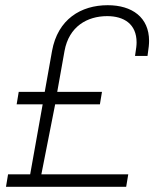

<svg xmlns="http://www.w3.org/2000/svg" viewBox="-20 -718 595 738"><path d="M3 0H465L473 -48H139L192 -317H364L372 -365H200L228 -522C245 -616 315 -656 392 -656C456 -656 505 -626 505 -555C505 -545 504 -534 499 -503H547C552 -536 553 -549 553 -561C553 -651 488 -698 394 -698C291 -698 202 -644 180 -522L152 -365H52L44 -317H144L96 -48H11Z"/></svg>

Font: Archivo Thin
Style: Italic
Weight: 100
Italic angle: -10°
Designer: Hector Gatti
Foundry: Omnibus-Type
Version: Version 2.001